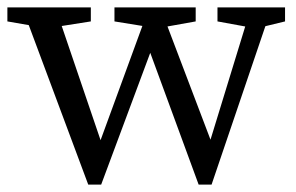

<svg xmlns="http://www.w3.org/2000/svg" viewBox="-20 -494 802 520"><path d="M219 6H254L397 -378H377L518 6H553L716 -474H660L541 -86L561 -87L414 -474H384L242 -86H262L130 -474H40L219 6ZM0 -436 98 -419H118L226 -436V-474H0V-436ZM290 -436 395 -419H415L510 -436V-474H290V-436ZM569 -436 662 -419H682L752 -436V-474H569V-436Z"/></svg>

Font: Source Serif Variable
Style: Regular
Weight: 389
Designer: Frank Grießhammer
Foundry: Adobe Systems Incorporated
Version: Version 3.001;hotconv 1.0.111;makeotfexe 2.5.65597